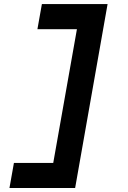

<svg xmlns="http://www.w3.org/2000/svg" viewBox="-20 -818 626 942"><path d="M26.4 104.5H348.6L507.8 -797.9H185.5L163.6 -674.8H357.4L241.2 -18.6H48.3Z"/></svg>

Font: Cascadia Mono PL
Style: Bold Italic
Weight: 700
Italic angle: -10°
Monospace: yes
Designer: Aaron Bell
Foundry: Saja Typeworks
Version: Version 2404.023